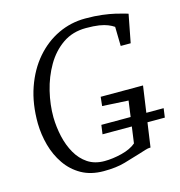

<svg xmlns="http://www.w3.org/2000/svg" viewBox="-111 -850 898 957"><g transform="rotate(-15 338.0 -371.5)"><path d="M307.5 8Q241.5 8 193.2 -19.2Q145 -46.5 113.8 -92Q82.5 -137.5 67.2 -193.2Q52 -249 51 -306Q50 -407.5 78.5 -489.5Q107 -571.5 157.5 -630Q208 -688.5 274 -719.8Q340 -751 414 -751Q464 -751 501.5 -746.2Q539 -741.5 565.8 -735.2Q592.5 -729 610 -724Q615 -722.5 619.8 -721Q624.5 -719.5 629.5 -718L601.5 -573H550L548 -672Q535 -681 517.2 -688.2Q499.5 -695.5 472.8 -699.8Q446 -704 405.5 -704Q336 -704 284.8 -668.5Q233.5 -633 200 -575.2Q166.5 -517.5 150 -449.2Q133.5 -381 134 -315.5Q135 -265 146 -216Q157 -167 179.8 -127Q202.5 -87 238.2 -63.2Q274 -39.5 324 -39.5Q366.5 -39.5 413.5 -51.2Q460.5 -63 488 -86.5L517.5 -300L383 -307.5L388 -354H606.5L562.5 -45.5Q548.5 -45.5 534 -40.5Q519.5 -35.5 499 -29.5Q462.5 -18.5 417.8 -5.2Q373 8 307.5 8ZM348.5 -171 355 -218H676.5L670 -171Z"/></g></svg>

Font: Merriweather 7pt Light
Style: Italic
Weight: 300
Italic angle: -7.8°
Designer: Eben Sorkin
Foundry: Eben Sorkin
Version: Version 2.200;gftools[0.9.31]